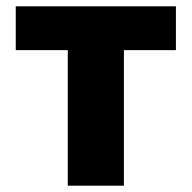

<svg xmlns="http://www.w3.org/2000/svg" viewBox="-20 -589 608 609"><path d="M195 0H373V-430H538V-569H30V-430H195Z"/></svg>

Font: Noto Sans KR Black
Style: Regular
Weight: 900
Designer: Ryoko NISHIZUKA 西塚涼子 (kana, bopomofo & ideographs); Paul D. Hunt (Latin, Greek & Cyrillic); Sandoll Communications 산돌커뮤니
Foundry: Adobe
Version: Version 2.004;hotconv 1.0.118;makeotfexe 2.5.65603